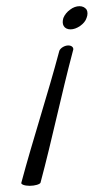

<svg xmlns="http://www.w3.org/2000/svg" viewBox="-20 -591 303 621"><path d="M260 -533C264 -543 264 -553 260 -560C255 -567 247 -571 237 -571C227 -571 216 -567 207 -560C197 -553 189 -543 185 -533C182 -523 182 -514 186 -507C190 -500 198 -496 208 -496C218 -496 229 -500 239 -507C249 -514 257 -523 260 -533ZM111 0C149 -142 178 -284 216 -427C220 -436 213 -444 201 -444C189 -444 176 -436 172 -427C134 -284 87 -142 49 0C47 5 59 10 76 10C93 10 109 5 111 0Z"/></svg>

Font: Nupuram ExtraLight Oblique
Style: Regular
Weight: 200
Designer: Santhosh Thottingal (santhosh.thottingal@gmail.com)
Foundry: SMC
Version: Version 1.000